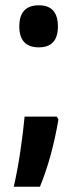

<svg xmlns="http://www.w3.org/2000/svg" viewBox="-20 -571 295 726"><path d="M127 -392Q199 -392 199 -471Q199 -551 127 -551Q53 -551 53 -471Q53 -392 127 -392ZM73 -130Q68 -74 57 0.5Q46 75 32 135H131Q176 26 201 -119L195 -130Z"/></svg>

Font: Noto Sans UI Condensed
Style: Bold
Weight: 700
Width: 3
Designer: Monotype Design Team
Foundry: Monotype Imaging Inc.
Version: 1.001